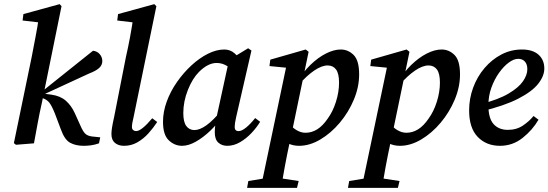

<svg xmlns="http://www.w3.org/2000/svg" viewBox="-20 -692 2648 927"><path d="M47 -1 133 -417Q142 -465 151.5 -513.5Q161 -562 168 -611L201 -580L89 -593L93 -624L268 -672L277 -662L182 -195Q170 -142 161.5 -95Q153 -48 144 0L57 7ZM458 0Q438 7 420 9.5Q402 12 384 12Q346 12 319 -2.5Q292 -17 274 -67L245 -144Q230 -181 218.5 -196Q207 -211 186 -218L171 -222L170 -240L429 -447Q449 -445 461.5 -430.5Q474 -416 474 -397Q474 -378 459 -364Q444 -350 410 -337L187 -234L190 -240L228 -235Q271 -229 297.5 -206Q324 -183 341 -146L369 -84Q382 -54 394 -44.5Q406 -35 425 -33L464 -29Z M579 12Q552 12 535 -2Q518 -16 518 -45Q518 -58 521 -77Q524 -96 531 -127L588 -417Q599 -465 608 -513.5Q617 -562 624 -611L656 -580L546 -593L550 -624L725 -672L735 -662L625 -127Q617 -95 617 -79Q617 -69 623 -64Q629 -59 637 -59Q663 -59 715 -121L739 -103Q720 -74 696.5 -48Q673 -22 643.5 -5Q614 12 579 12Z M859 12Q823 12 795 -14.5Q767 -41 767 -104Q767 -152 785 -201.5Q803 -251 834.5 -296Q866 -341 904.5 -376.5Q943 -412 984 -432.5Q1025 -453 1063 -453Q1091 -453 1112 -435Q1133 -417 1152 -389L1105 -355Q1088 -368 1068 -378Q1048 -388 1026 -388Q984 -388 941 -345Q909 -313 887 -257.5Q865 -202 865 -146Q865 -103 879.5 -83.5Q894 -64 919 -64Q944 -64 976.5 -87Q1009 -110 1053 -163L1060 -138Q1031 -95 996 -61.5Q961 -28 925.5 -8Q890 12 859 12ZM1077 12Q1051 12 1034 -3.5Q1017 -19 1017 -53Q1017 -72 1019.5 -89Q1022 -106 1026 -128L1086 -403L1178 -459L1194 -448L1120 -126Q1113 -95 1113 -79Q1113 -59 1132 -59Q1147 -59 1168 -76Q1189 -93 1212 -122L1236 -104Q1219 -76 1194 -49.5Q1169 -23 1139 -5.5Q1109 12 1077 12Z M1239 215 1364 -380 1394 -362 1281 -373 1285 -404 1456 -453 1470 -442 1385 -33 1381 -16Q1364 63 1354.5 115.5Q1345 168 1337 215ZM1330 -35 1368 -104Q1410 -51 1455 -51Q1516 -51 1562 -119Q1587 -153 1602 -200.5Q1617 -248 1617 -293Q1617 -337 1602.5 -356.5Q1588 -376 1562 -376Q1533 -376 1496.5 -351Q1460 -326 1422 -282L1414 -294Q1441 -342 1478 -378Q1515 -414 1553.5 -433.5Q1592 -453 1625 -453Q1661 -453 1687.5 -426.5Q1714 -400 1714 -333Q1714 -272 1688.5 -211Q1663 -150 1620.5 -99.5Q1578 -49 1526.5 -18.5Q1475 12 1424 12Q1396 12 1373.5 1.5Q1351 -9 1330 -35ZM1173 215 1179 182 1283 165H1311L1422 182L1414 215Z M1726 215 1851 -380 1881 -362 1768 -373 1772 -404 1943 -453 1957 -442 1872 -33 1868 -16Q1851 63 1841.5 115.5Q1832 168 1824 215ZM1817 -35 1855 -104Q1897 -51 1942 -51Q2003 -51 2049 -119Q2074 -153 2089 -200.5Q2104 -248 2104 -293Q2104 -337 2089.5 -356.5Q2075 -376 2049 -376Q2020 -376 1983.5 -351Q1947 -326 1909 -282L1901 -294Q1928 -342 1965 -378Q2002 -414 2040.5 -433.5Q2079 -453 2112 -453Q2148 -453 2174.5 -426.5Q2201 -400 2201 -333Q2201 -272 2175.5 -211Q2150 -150 2107.5 -99.5Q2065 -49 2013.5 -18.5Q1962 12 1911 12Q1883 12 1860.5 1.5Q1838 -9 1817 -35ZM1660 215 1666 182 1770 165H1798L1909 182L1901 215Z M2394 12Q2328 12 2286.5 -31Q2245 -74 2245 -159Q2245 -216 2264.5 -269Q2284 -322 2319.5 -363.5Q2355 -405 2401 -429Q2447 -453 2500 -453Q2552 -453 2580 -428Q2608 -403 2608 -361Q2608 -325 2578.5 -287.5Q2549 -250 2482 -215.5Q2415 -181 2303 -154L2300 -189Q2386 -211 2435 -240Q2484 -269 2505 -299.5Q2526 -330 2526 -358Q2526 -382 2514 -395Q2502 -408 2482 -408Q2461 -408 2436.5 -390Q2412 -372 2389.5 -340.5Q2367 -309 2352.5 -269Q2338 -229 2338 -184Q2338 -121 2363 -93Q2388 -65 2432 -65Q2474 -65 2505 -86Q2536 -107 2556 -132L2580 -114Q2551 -64 2503 -26Q2455 12 2394 12Z"/></svg>

Font: Lisu Bosa
Style: Bold Italic
Weight: 700
Italic angle: -19°
Designer: David Morse, Annie Olsen, Victor Gaultney, Frank Grießhammer (Latin)
Foundry: SIL International
Version: Version 2.000